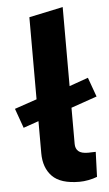

<svg xmlns="http://www.w3.org/2000/svg" viewBox="-55 -806 482 851"><g transform="rotate(-5 186.0 -381.0)"><path d="M185 -297 180 -391 341 -448 372 -362ZM38 -252 7 -339 180 -398 185 -303ZM264 8Q180 8 143 -30Q106 -68 106 -133V-738L257 -770V-161Q257 -140 270 -128.5Q283 -117 313 -117Q320 -117 329 -117.5Q338 -118 347 -118L343 -7Q325 0 304 4Q283 8 264 8Z"/></g></svg>

Font: REM SemiBold
Style: Regular
Weight: 600
Designer: Octavio Pardo
Foundry: Ashler Design
Version: Version 1.005;gftools[0.9.28]